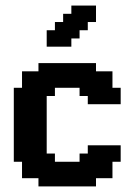

<svg xmlns="http://www.w3.org/2000/svg" viewBox="-20 -667 481 687"><path d="M147.1 -441.2H176.5V-411.8H147.1ZM176.5 -441.2H205.9V-411.8H176.5ZM117.6 -441.2H147.1V-411.8H117.6ZM205.9 -441.2H235.3V-411.8H205.9ZM235.3 -441.2H264.7V-411.8H235.3ZM264.7 -441.2H294.1V-411.8H264.7ZM294.1 -441.2H323.5V-411.8H294.1ZM323.5 -411.8H352.9V-382.4H323.5ZM294.1 -411.8H323.5V-382.4H294.1ZM294.1 -382.4H323.5V-352.9H294.1ZM352.9 -411.8H382.4V-382.4H352.9ZM352.9 -382.4H382.4V-352.9H352.9ZM323.5 -382.4H352.9V-352.9H323.5ZM294.1 -352.9H323.5V-323.5H294.1ZM264.7 -352.9H294.1V-323.5H264.7ZM323.5 -352.9H352.9V-323.5H323.5ZM352.9 -352.9H382.4V-323.5H352.9ZM382.4 -352.9H411.8V-323.5H382.4ZM382.4 -323.5H411.8V-294.1H382.4ZM382.4 -147.1H411.8V-117.6H382.4ZM382.4 -117.6H411.8V-88.2H382.4ZM352.9 -117.6H382.4V-88.2H352.9ZM352.9 -88.2H382.4V-58.8H352.9ZM352.9 -58.8H382.4V-29.4H352.9ZM323.5 -58.8H352.9V-29.4H323.5ZM294.1 -58.8H323.5V-29.4H294.1ZM264.7 -88.2H294.1V-58.8H264.7ZM264.7 -117.6H294.1V-88.2H264.7ZM294.1 -117.6H323.5V-88.2H294.1ZM294.1 -88.2H323.5V-58.8H294.1ZM323.5 -88.2H352.9V-58.8H323.5ZM323.5 -117.6H352.9V-88.2H323.5ZM323.5 -147.1H352.9V-117.6H323.5ZM294.1 -147.1H323.5V-117.6H294.1ZM294.1 -323.5H323.5V-294.1H294.1ZM323.5 -323.5H352.9V-294.1H323.5ZM352.9 -147.1H382.4V-117.6H352.9ZM352.9 -323.5H382.4V-294.1H352.9ZM264.7 -58.8H294.1V-29.4H264.7ZM264.7 -29.4H294.1V0H264.7ZM294.1 -29.4H323.5V0H294.1ZM235.3 -29.4H264.7V0H235.3ZM205.9 -29.4H235.3V0H205.9ZM176.5 -29.4H205.9V0H176.5ZM147.1 -29.4H176.5V0H147.1ZM117.6 -29.4H147.1V0H117.6ZM117.6 -58.8H147.1V-29.4H117.6ZM88.2 -58.8H117.6V-29.4H88.2ZM58.8 -58.8H88.2V-29.4H58.8ZM58.8 -88.2H88.2V-58.8H58.8ZM29.4 -117.6H58.8V-88.2H29.4ZM58.8 -117.6H88.2V-88.2H58.8ZM29.4 -147.1H58.8V-117.6H29.4ZM29.4 -176.5H58.8V-147.1H29.4ZM29.4 -205.9H58.8V-176.5H29.4ZM29.4 -235.3H58.8V-205.9H29.4ZM29.4 -264.7H58.8V-235.3H29.4ZM29.4 -294.1H58.8V-264.7H29.4ZM58.8 -294.1H88.2V-264.7H58.8ZM58.8 -323.5H88.2V-294.1H58.8ZM29.4 -323.5H58.8V-294.1H29.4ZM29.4 -352.9H58.8V-323.5H29.4ZM58.8 -352.9H88.2V-323.5H58.8ZM58.8 -382.4H88.2V-352.9H58.8ZM58.8 -411.8H88.2V-382.4H58.8ZM88.2 -411.8H117.6V-382.4H88.2ZM117.6 -411.8H147.1V-382.4H117.6ZM147.1 -411.8H176.5V-382.4H147.1ZM147.1 -382.4H176.5V-352.9H147.1ZM147.1 -352.9H176.5V-323.5H147.1ZM117.6 -352.9H147.1V-323.5H117.6ZM88.2 -352.9H117.6V-323.5H88.2ZM117.6 -323.5H147.1V-294.1H117.6ZM117.6 -294.1H147.1V-264.7H117.6ZM117.6 -264.7H147.1V-235.3H117.6ZM117.6 -235.3H147.1V-205.9H117.6ZM117.6 -205.9H147.1V-176.5H117.6ZM117.6 -176.5H147.1V-147.1H117.6ZM117.6 -147.1H147.1V-117.6H117.6ZM117.6 -117.6H147.1V-88.2H117.6ZM147.1 -117.6H176.5V-88.2H147.1ZM147.1 -88.2H176.5V-58.8H147.1ZM176.5 -88.2H205.9V-58.8H176.5ZM205.9 -88.2H235.3V-58.8H205.9ZM235.3 -88.2H264.7V-58.8H235.3ZM235.3 -58.8H264.7V-29.4H235.3ZM205.9 -58.8H235.3V-29.4H205.9ZM176.5 -58.8H205.9V-29.4H176.5ZM147.1 -58.8H176.5V-29.4H147.1ZM117.6 -88.2H147.1V-58.8H117.6ZM88.2 -88.2H117.6V-58.8H88.2ZM88.2 -117.6H117.6V-88.2H88.2ZM88.2 -147.1H117.6V-117.6H88.2ZM88.2 -176.5H117.6V-147.1H88.2ZM58.8 -176.5H88.2V-147.1H58.8ZM58.8 -147.1H88.2V-117.6H58.8ZM58.8 -205.9H88.2V-176.5H58.8ZM58.8 -235.3H88.2V-205.9H58.8ZM58.8 -264.7H88.2V-235.3H58.8ZM88.2 -264.7H117.6V-235.3H88.2ZM88.2 -235.3H117.6V-205.9H88.2ZM88.2 -205.9H117.6V-176.5H88.2ZM88.2 -294.1H117.6V-264.7H88.2ZM88.2 -323.5H117.6V-294.1H88.2ZM88.2 -382.4H117.6V-352.9H88.2ZM117.6 -382.4H147.1V-352.9H117.6ZM176.5 -411.8H205.9V-382.4H176.5ZM205.9 -411.8H235.3V-382.4H205.9ZM235.3 -411.8H264.7V-382.4H235.3ZM264.7 -411.8H294.1V-382.4H264.7ZM264.7 -382.4H294.1V-352.9H264.7ZM235.3 -382.4H264.7V-352.9H235.3ZM205.9 -382.4H235.3V-352.9H205.9ZM176.5 -382.4H205.9V-352.9H176.5ZM294.1 -617.6V-588.2H264.7V-617.6ZM294.1 -588.2V-558.8H264.7V-588.2ZM264.7 -588.2V-558.8H235.3V-588.2ZM264.7 -617.6V-588.2H235.3V-617.6ZM235.3 -588.2V-558.8H205.9V-588.2ZM235.3 -558.8V-529.4H205.9V-558.8ZM264.7 -558.8V-529.4H235.3V-558.8ZM205.9 -558.8V-529.4H176.5V-558.8ZM205.9 -529.4V-500H176.5V-529.4ZM235.3 -529.4V-500H205.9V-529.4ZM147.1 -529.4H176.5V-500H147.1ZM147.1 -558.8H176.5V-529.4H147.1ZM176.5 -588.2H205.9V-558.8H176.5ZM205.9 -617.6H235.3V-588.2H205.9ZM235.3 -647.1H264.7V-617.6H235.3ZM264.7 -647.1H294.1V-617.6H264.7ZM294.1 -647.1H323.5V-617.6H294.1ZM294.1 -617.6H323.5V-588.2H294.1Z"/></svg>

Font: Jersey 20
Style: Regular
Weight: 400
Designer: Sarah Cadigan-Fried
Version: Version 1.000; ttfautohint (v1.8.4.7-5d5b)